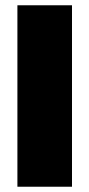

<svg xmlns="http://www.w3.org/2000/svg" viewBox="-20 -708 338 728"><path d="M46 0V-688H253V0Z"/></svg>

Font: Saira SemiCondensed Black
Style: Regular
Weight: 900
Width: 4
Designer: Hector Gatti with collaboration of the Omnibus-Type team
Foundry: Omnibus-Type
Version: Version 1.101